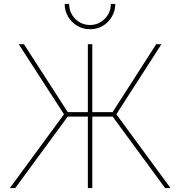

<svg xmlns="http://www.w3.org/2000/svg" viewBox="-20 -951 913 971"><path d="M446.8 -727.5V0H424.3V-727.5ZM29.8 0 303.7 -373 74.7 -727.5H101.1L322.8 -383.8H549.3L770 -727.5H796.4L568.4 -373L842.3 0H814.9L549.8 -361.3H322.3L57.1 0ZM435.1 -803.2Q399.4 -803.2 370.4 -820.6Q341.3 -837.9 324.2 -866.9Q307.1 -896 307.1 -931.2H329.6Q329.6 -886.7 360.6 -855.7Q391.6 -824.7 435.1 -824.7Q478.5 -824.7 509.5 -855.7Q540.5 -886.7 540.5 -931.2H563Q563 -896 545.9 -866.7Q528.8 -837.4 500 -820.3Q471.2 -803.2 435.1 -803.2Z"/></svg>

Font: Inter 16pt Thin
Style: Regular
Weight: 250
Version: Version 4.001;git-66647c0bb